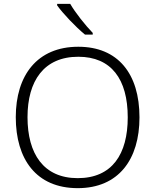

<svg xmlns="http://www.w3.org/2000/svg" viewBox="-20 -968 808 998"><path d="M345 -948H277V-940C306 -899 373 -828 422 -788H462V-797C424 -836 370 -904 345 -948ZM705 -358C705 -585 593 -725 387 -725C173 -725 62 -576 62 -359C62 -141 168 10 384 10C597 10 705 -140 705 -358ZM123 -359C123 -547 208 -673 387 -673C558 -673 644 -557 644 -358C644 -167 563 -42 384 -42C206 -42 123 -169 123 -359Z"/></svg>

Font: Noto Sans Ethiopic Light
Style: Regular
Weight: 300
Designer: Monotype Design Team
Foundry: Monotype Imaging Inc.
Version: Version 2.102